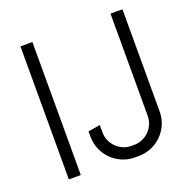

<svg xmlns="http://www.w3.org/2000/svg" viewBox="-127 -820 930 950"><g transform="rotate(-20 338.5 -345.0)"><path d="M80.1 0V-700.2H143.1V0ZM617.2 -162.1Q617.2 -126.5 603.8 -95.2Q590.3 -64 566.9 -40.5Q543.5 -17.1 512 -3.7Q480.5 9.8 444.8 9.8H424.8Q389.2 9.8 357.9 -3.7Q326.7 -17.1 303.2 -40.5Q279.8 -64 266.4 -95.2Q252.9 -126.5 252.9 -162.1V-189.9L315.9 -200.2V-162.1Q315.9 -138.7 324.7 -118.4Q333.5 -98.1 348.9 -82.8Q364.3 -67.4 384.5 -58.6Q404.8 -49.8 428.2 -49.8H441.9Q465.3 -49.8 485.6 -58.6Q505.9 -67.4 521.2 -82.8Q536.6 -98.1 545.4 -118.4Q554.2 -138.7 554.2 -162.1V-700.2H617.2V-162.1Z"/></g></svg>

Font: Abel
Style: Regular
Weight: 400
Designer: Matthew Desmond
Foundry: Matthew Desmond
Version: Version 1.003